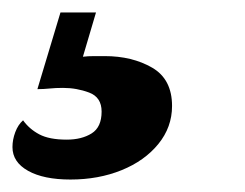

<svg xmlns="http://www.w3.org/2000/svg" viewBox="-88 -31 393 308"><path d="M25 257Q-18 257 -43 243Q-68 229 -68 205Q-68 193 -63.5 181Q-59 169 -51 162Q-41 176 -25 184.5Q-9 193 19 193Q43 193 59 183Q75 173 75 148Q75 125 55 117.5Q35 110 13 110Q1 110 -8.5 111Q-18 112 -28 112L9 -11H66L45 60Q53 59 63 59Q73 59 80 59Q124 59 156 77.5Q188 96 188 139Q188 173 166 200Q144 227 107 242Q70 257 25 257Z"/></svg>

Font: Sansita Swashed
Style: Bold
Weight: 700
Designer: Pablo Cosgaya
Foundry: Omnibus-Type
Version: Version 1.003; ttfautohint (v1.8.3)